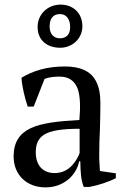

<svg xmlns="http://www.w3.org/2000/svg" viewBox="-20 -800 545 832"><path d="M143 -683C143 -627 182 -593 242 -593C266 -593 291 -603 308 -619C325 -635 337 -658 337 -686C337 -745 295 -780 243 -780C186 -780 143 -738 143 -683ZM195 -685C195 -717 208 -739 240 -739C267 -739 284 -718 284 -682C284 -649 266 -634 239 -634C216 -634 195 -650 195 -685ZM410 -131C410 -165 411 -201 413 -238C414 -275 415 -313 415 -353C415 -390 410 -429 389 -460C368 -491 329 -512 261 -512C185 -512 124 -494 73 -463C76 -422 87 -378 100 -338H126L173 -458C196 -467 220 -468 239 -468C279 -468 303 -449 316 -417C328 -384 329 -337 324 -280C231 -275 160 -267 112 -244C64 -221 39 -183 39 -122C39 -42 96 12 177 12C220 12 253 -3 278 -24C302 -45 318 -74 323 -101H328C329 -57 330 -21 343 10H368C405 3 449 -11 482 -28V-49L413 -59C412 -71 412 -82 411 -93C410 -104 410 -116 410 -131ZM217 -50C166 -50 135 -83 135 -140C135 -173 144 -200 172 -217C200 -234 248 -242 325 -242V-137C321 -124 310 -103 293 -84C276 -65 250 -50 217 -50Z"/></svg>

Font: PT Serif
Style: Regular
Weight: 400
Designer: A.Korolkova, O.Umpeleva, V.Yefimov
Foundry: ParaType Ltd
Version: Version 1.000;PS 001.000;hotconv 1.0.88;makeotf.lib2.5.64775